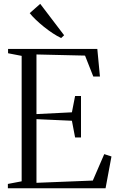

<svg xmlns="http://www.w3.org/2000/svg" viewBox="-20 -1004 632 1024"><path d="M95.5 -37V-706L23 -720V-743H499L513 -596H477.5L433.5 -707.5L174.5 -713.5V-395.5L363.5 -405L380.5 -492H412V-271H380.5L363.5 -360L174.5 -368.5V-29L475 -41L536 -182L574.5 -169.5L543 0H22V-23ZM305.5 -801.5Q286 -810.5 262 -826.2Q238 -842 214 -861.2Q190 -880.5 170 -899.8Q150 -919 138.5 -934L194.5 -983.5L322 -816L306.5 -801.5Z"/></svg>

Font: Merriweather 120pt Light
Style: Regular
Weight: 300
Version: Version 2.100